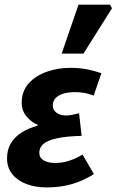

<svg xmlns="http://www.w3.org/2000/svg" viewBox="-20 -803 507 835"><path d="M181.6 12Q133.5 12 94.5 -2.8Q55.6 -17.6 33.1 -45.9Q10.6 -74.2 10.6 -114.5Q10.6 -153.2 28.2 -181.4Q45.8 -209.6 76.2 -228Q106.6 -246.4 143.7 -256.4V-260.4Q116.3 -271.4 95.3 -296.7Q74.4 -322 74.4 -356Q74.4 -406.2 104.4 -439.9Q134.3 -473.5 182.8 -490.8Q231.2 -508 285.8 -508Q325.5 -508 358.5 -501.5Q391.5 -494.9 421 -484.5L387.4 -387.4Q365 -395.9 346.1 -399.1Q327.2 -402.3 307 -402.3Q275.8 -402.3 254.1 -395.4Q232.5 -388.6 221 -375.3Q209.5 -362 209.5 -344.4Q209.5 -324.4 225.9 -312.6Q242.2 -300.7 267.2 -300.7Q280.5 -300.7 294.5 -303.7Q308.4 -306.7 323.8 -310.7L335 -212.2Q265.3 -210.3 225 -201Q184.7 -191.8 167.8 -176.1Q150.9 -160.5 150.9 -139Q150.9 -116.6 170.1 -105.4Q189.3 -94.2 221.2 -94.2Q241.3 -94.2 260.6 -98.4Q280 -102.7 299.4 -110.7Q318.9 -118.6 338.9 -130.8L388.5 -46Q354.1 -24.6 321.5 -12.1Q289 0.4 254.8 6.2Q220.7 12 181.6 12ZM248.2 -569.9 321.4 -782.7H458.5L467.1 -767.2L343.1 -569.9Z"/></svg>

Font: Source Sans 3 VF
Style: Italic
Weight: 200
Italic angle: -11°
Designer: Paul D. Hunt
Foundry: Adobe Systems Incorporated
Version: Version 3.042;hotconv 1.0.118;makeotfexe 2.5.65603